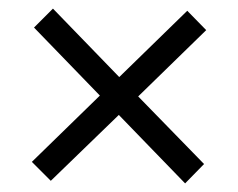

<svg xmlns="http://www.w3.org/2000/svg" viewBox="-20 -572 553 446"><path d="M98 -152 54 -196 212 -350 59 -508 103 -552 257 -393 415 -547 459 -502 301 -348 454 -191 410 -146 256 -305Z"/></svg>

Font: Kreon Light Light
Style: Regular
Weight: 300
Version: Version 2.002